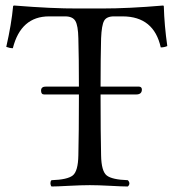

<svg xmlns="http://www.w3.org/2000/svg" viewBox="-20 -676 637 701"><path d="M266.1 -536.1Q265.1 -583 255.1 -599.6Q245.1 -616.2 217.8 -616.2H159.2Q56.2 -616.2 26.9 -500Q15.6 -500 2.9 -504.9Q22 -588.9 27.8 -652.8Q27.8 -655.8 32.2 -655.8Q171.4 -644.5 265.1 -645H351.1Q450.2 -645 575.2 -655.8Q578.1 -655.8 578.1 -652.8Q580.1 -583 590.8 -507.8Q579.6 -502.9 566.9 -502.9Q542 -615.7 428.2 -616.2H396Q369.1 -616.2 360.1 -600.1Q351.1 -584 349.1 -536.1Q347.2 -467.3 347.2 -359.9H485.8Q498 -359.9 498 -349.1Q498 -331.1 477.1 -331.1H347.2V-319.8Q347.2 -191.9 349.1 -108.9Q350.1 -50.8 369.6 -35.4Q389.2 -20 446.8 -18.1Q458 -5.9 446.8 4.9Q426.8 4.9 382.3 2.4Q337.9 0 307.9 0Q277.8 0 232.4 2.4Q187 4.9 168 4.9Q164.1 0 164.1 -7.1Q164.1 -14.2 168 -18.1Q226.1 -20 245.6 -35.4Q265.1 -50.8 266.1 -108.9Q268.1 -191.9 268.1 -320.8V-331.1H141.1Q129.9 -331.1 129.9 -345.2Q129.9 -360.4 148.9 -359.9H268.1Q268.1 -464.4 266.1 -536.1Z"/></svg>

Font: Linux Libertine Display
Style: Regular
Weight: 400
Designer: Philipp H. Poll
Foundry: Philipp H. Poll
Version: Version 5.0.9